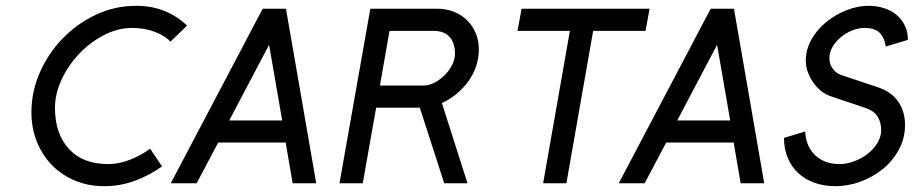

<svg xmlns="http://www.w3.org/2000/svg" viewBox="-20 -630 3158 660"><path d="M352 -66Q390 -66 428.5 -81.5Q467 -97 496 -119L537 -58Q492 -26 442 -8Q392 10 338 10Q283 10 237 -9.5Q191 -29 158 -63Q125 -97 106.5 -143.5Q88 -190 88 -244Q88 -315 117 -381Q146 -447 195.5 -498Q245 -549 310 -579.5Q375 -610 448 -610Q502 -610 546 -592Q590 -574 623 -542L566 -487Q546 -508 511 -521Q476 -534 434 -534Q385 -534 337.5 -509.5Q290 -485 252.5 -445.5Q215 -406 192 -357Q169 -308 169 -259Q169 -171 216.5 -118.5Q264 -66 352 -66Z M1067 0H986L962 -140H730L656 0H567L883 -600H963ZM950 -216 905 -476 768 -216Z M1423 -260H1273L1227 0H1147L1253 -600H1483Q1514 -600 1540.5 -589.5Q1567 -579 1586 -560Q1605 -541 1615.5 -515.5Q1626 -490 1626 -460Q1626 -430 1616.5 -402Q1607 -374 1589.5 -350Q1572 -326 1549 -307Q1526 -288 1499 -276L1587 0H1507ZM1469 -524H1319L1286 -336H1436Q1455 -336 1474 -346Q1493 -356 1508.5 -371.5Q1524 -387 1534 -406.5Q1544 -426 1544 -446Q1544 -482 1525.5 -503Q1507 -524 1469 -524Z M2199 -524H2019L1927 0H1847L1939 -524H1759L1773 -600H2213Z M2607 0H2526L2502 -140H2270L2196 0H2107L2423 -600H2503ZM2490 -216 2445 -476 2308 -216Z M2998 -330Q3045 -314 3068 -280Q3091 -246 3091 -201Q3091 -154 3069.5 -115Q3048 -76 3014 -48.5Q2980 -21 2937.5 -5.5Q2895 10 2852 10Q2813 10 2780.5 -1.5Q2748 -13 2724.5 -34.5Q2701 -56 2688 -87Q2675 -118 2675 -156L2748 -178Q2750 -127 2782 -96.5Q2814 -66 2866 -66Q2889 -66 2914.5 -75Q2940 -84 2961 -100Q2982 -116 2995.5 -137.5Q3009 -159 3009 -183Q3009 -209 2997 -229Q2985 -249 2955 -259L2836 -299Q2818 -305 2802.5 -317.5Q2787 -330 2775.5 -346.5Q2764 -363 2757 -382Q2750 -401 2750 -421Q2750 -460 2769.5 -494.5Q2789 -529 2820.5 -554.5Q2852 -580 2890 -595Q2928 -610 2966 -610Q2993 -610 3017.5 -602.5Q3042 -595 3060.5 -580Q3079 -565 3090 -543Q3101 -521 3101 -493L3025 -470Q3020 -502 3003 -518Q2986 -534 2952 -534Q2932 -534 2911 -526Q2890 -518 2872 -503.5Q2854 -489 2842.5 -470Q2831 -451 2831 -430Q2831 -410 2842.5 -394Q2854 -378 2872 -372L2998 -330Z"/></svg>

Font: Gauge
Style: Oblique
Weight: 400
Italic angle: -80°
Designer: Daniel Pimley
Foundry: Daniel Pimley
Version: Version 2.0